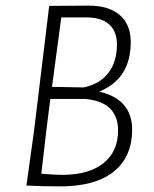

<svg xmlns="http://www.w3.org/2000/svg" viewBox="-20 -660 549 683"><path d="M295 -640Q367 -640 406 -606.5Q445 -573 445 -510Q445 -380 333 -334Q450 -307 450 -199Q450 -102 384.5 -49.5Q319 3 194 3Q126 3 74 0L101 -194L155 -639ZM288 -598H198L165 -351L278 -349Q335 -361 365.5 -400.5Q396 -440 396 -502Q396 -548 368.5 -573Q341 -598 288 -598ZM145 -197 127 -42Q175 -38 201 -38Q296 -38 348 -79.5Q400 -121 400 -196Q400 -297 284 -308H159Z"/></svg>

Font: Alegreya Sans SC Light
Style: Italic
Weight: 300
Italic angle: -7°
Designer: Juan Pablo del Peral
Foundry: Huerta Tipografica
Version: Version 2.007